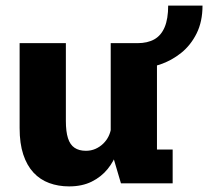

<svg xmlns="http://www.w3.org/2000/svg" viewBox="-20 -654 742 685"><path d="M226.5 11Q188 11 155.5 -1Q123 -13 99.5 -38.2Q76 -63.5 63 -102.8Q50 -142 50 -197V-500H215V-222.5Q215 -184.5 222.5 -161Q230 -137.5 246 -126.8Q262 -116 286.5 -116Q305 -116 320.8 -123Q336.5 -130 348.5 -141.8Q360.5 -153.5 367.5 -168Q374.5 -182.5 376.5 -198L409 -180Q409 -146.5 398 -113Q387 -79.5 364.2 -51.2Q341.5 -23 307.2 -6Q273 11 226.5 11ZM411.5 0 375 -123.5V-500H540V-88L516 -120.5H596V0ZM470 -410V-500Q506.5 -500 530.8 -513.8Q555 -527.5 567.5 -557.2Q580 -587 580 -634H702.5Q702.5 -577 681.5 -534.8Q660.5 -492.5 626 -465Q591.5 -437.5 550.8 -423.8Q510 -410 470 -410Z"/></svg>

Font: Trispace Thin
Style: Bold
Weight: 700
Version: Version 1.210